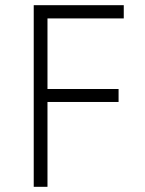

<svg xmlns="http://www.w3.org/2000/svg" viewBox="-20 -720 557 740"><path d="M110 -700H457V-649H163V-377H437V-327H163V0H110Z"/></svg>

Font: Tilda Sans Light
Style: Regular
Weight: 300
Designer: ParaType Ltd
Foundry: ParaType Ltd
Version: Version 1.009